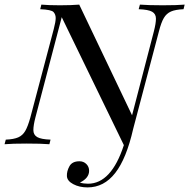

<svg xmlns="http://www.w3.org/2000/svg" viewBox="-53 -628 824 836"><path d="M335 115.7Q335 147.5 294.9 167Q310.5 171.9 330.1 171.9Q431.6 171.9 486.3 3.9L215.8 -553.2L101.1 -116.2Q92.3 -82 92.3 -61.5Q92.3 -41 108.9 -31.2Q125.5 -21.5 167 -20L162.1 0Q127 -2.9 63.5 -2.9Q0 -2.9 -33.2 0L-27.8 -20Q7.3 -21.5 26.6 -30Q45.9 -38.6 57.1 -58.1Q68.4 -77.6 79.1 -116.2L181.2 -502Q189.5 -533.7 189.5 -549.3Q189.5 -564.9 180.2 -575.4Q170.9 -585.9 122.1 -587.9L127 -607.9Q158.2 -605 208 -605Q257.8 -605 292 -607.9L522 -126L617.2 -492.2Q626 -526.4 626 -546.9Q626 -567.4 609.4 -576.9Q592.8 -586.4 550.8 -587.9L556.2 -607.9Q592.8 -605 655.3 -605Q717.8 -605 751 -607.9L746.1 -587.9Q710.9 -586.4 691.4 -577.9Q671.9 -569.3 660.4 -549.8Q648.9 -530.3 639.2 -492.2L526.9 -66.9Q497.6 62.5 448.7 125.2Q399.9 188 328.1 188Q292.5 188 265.9 173.8Q239.3 159.7 238.3 138.7Q237.3 117.7 249.3 95.9Q261.2 74.2 293 74.2Q311 74.2 323 86.2Q335 98.1 335 115.7Z"/></svg>

Font: PlayfairDisplaySC-Italic
Style: Italic
Weight: 400
Italic angle: -14°
Designer: Claus Eggers Sørensen
Foundry: Claus Eggers Sørensen
Version: Version 1.004;PS 001.004;hotconv 1.0.70;makeotf.lib2.5.58329